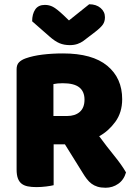

<svg xmlns="http://www.w3.org/2000/svg" viewBox="-20 -874 642 902"><path d="M232 -196V-4Q221 -1 197.5 2Q174 5 151 5Q128 5 110.5 1.5Q93 -2 81.5 -11Q70 -20 64 -36Q58 -52 58 -78V-549Q58 -570 69.5 -581.5Q81 -593 101 -600Q135 -612 180 -617.5Q225 -623 276 -623Q414 -623 484 -565Q554 -507 554 -408Q554 -346 522 -302Q490 -258 446 -234Q482 -185 517 -142Q552 -99 572 -64Q562 -29 535.5 -10.5Q509 8 476 8Q454 8 438 3Q422 -2 410 -11Q398 -20 388 -33Q378 -46 369 -61L285 -196ZM304 -778 399 -854Q432 -854 452.5 -836.5Q473 -819 473 -793Q473 -773 463.5 -759Q454 -745 427 -724L372 -682Q360 -673 344 -667.5Q328 -662 308 -662Q281 -662 259.5 -671Q238 -680 212 -703L131 -774Q131 -808 145.5 -829.5Q160 -851 191 -851Q211 -851 228.5 -842Q246 -833 278 -803ZM295 -329Q333 -329 355 -348.5Q377 -368 377 -406Q377 -444 352.5 -463.5Q328 -483 275 -483Q260 -483 251 -482Q242 -481 231 -479V-329Z"/></svg>

Font: Baloo Tamma
Style: Regular
Weight: 400
Designer: Divya Kowshik and Ek Type
Foundry: Ek Type
Version: Version 1.007;PS 1.000;hotconv 1.0.88;makeotf.lib2.5.647800